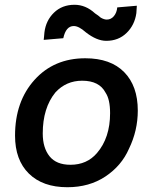

<svg xmlns="http://www.w3.org/2000/svg" viewBox="-20 -774 628 804"><path d="M275 -84Q216 -84 187.5 -119.5Q159 -155 159 -215Q159 -322 212 -387Q257 -436 324 -436Q396 -436 422 -386Q441 -358 441 -300Q441 -197 386 -133Q344 -84 275 -84ZM262 10Q354 10 421.5 -35Q489 -80 520 -151Q557 -227 557 -311Q557 -414 500 -472Q443 -530 337 -530Q206 -530 124.5 -439.5Q43 -349 43 -206Q43 -104 101 -47Q159 10 262 10ZM425 -603Q476 -603 510 -636Q544 -669 551 -719Q552 -728 553 -750L471 -743Q469 -721 457 -706.5Q445 -692 427 -692Q416 -692 402 -700Q392 -709 378 -718Q339 -754 292 -754Q240 -754 206 -721Q172 -688 166 -638Q165 -631 164.5 -621Q164 -611 163 -607L245 -614Q256 -665 289 -665Q310 -665 339 -639Q385 -603 425 -603Z"/></svg>

Font: Brisa Sans Medium
Style: Italic
Weight: 600
Italic angle: -8°
Designer: Dalton Maag Ltd
Foundry: Dalton Maag Ltd
Version: Version 1.101;July 10, 2019;FontCreator 11.5.0.2425 64-bit